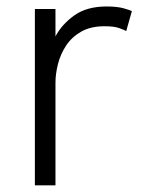

<svg xmlns="http://www.w3.org/2000/svg" viewBox="-20 -558 434 578"><path d="M85 0V-531H147V-448.5Q166 -484.5 203.5 -511.5Q241 -538.5 301 -538.5Q332.5 -538.5 352.2 -533Q372 -527.5 377 -524.5L360 -464.5Q355 -467.5 339.5 -473.2Q324 -479 295 -479Q253 -479 224.5 -462.8Q196 -446.5 179 -420.8Q162 -395 154.5 -365.2Q147 -335.5 147 -309V0Z"/></svg>

Font: Epilogue Light
Style: Regular
Weight: 300
Designer: Tyler Finck
Foundry: Etcetera Type Co
Version: Version 2.111; ttfautohint (v1.8.3)